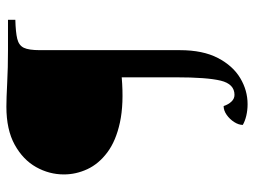

<svg xmlns="http://www.w3.org/2000/svg" viewBox="-117 -453 795 601"><g transform="rotate(-90 280.5 -152.5)"><path d="M424 -525H519V-502Q480 -501 459.5 -496Q439 -491 431.5 -475.5Q424 -460 424 -425V13Q424 85 399.5 132Q375 179 336.5 202Q298 225 255 225Q236 225 219 221Q202 217 190 210Q190 197 199 183Q208 169 221.5 159.5Q235 150 249 150Q254 165 263 174.5Q272 184 284 184Q318 184 328.5 141Q339 98 339 0V-169Q256 -162 198 -174.5Q140 -187 104 -214Q68 -241 51.5 -276.5Q35 -312 35 -350Q35 -396 58 -437Q81 -478 128 -504Q175 -530 247 -530Q273 -530 321 -527.5Q369 -525 424 -525Z"/></g></svg>

Font: Bona Nova SC
Style: Regular
Weight: 400
Designer: Mateusz Machalski
Foundry: Capitalics
Version: Version 4.001; ttfautohint (v1.8.4.7-5d5b)